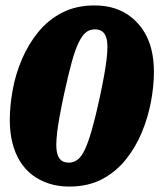

<svg xmlns="http://www.w3.org/2000/svg" viewBox="-20 -675 600 706"><path d="M235 11Q194 11 160 0Q126 -11 99 -31.5Q72 -52 53.5 -82Q35 -112 25.5 -150Q16 -188 16 -233Q16 -285 26.5 -343.5Q37 -402 60.5 -457Q84 -512 120.5 -557Q157 -602 208.5 -628.5Q260 -655 328 -655Q369 -655 402.5 -644Q436 -633 462.5 -612Q489 -591 508 -561.5Q527 -532 536.5 -494Q546 -456 546 -411Q546 -359 535 -300.5Q524 -242 501 -187Q478 -132 441.5 -87Q405 -42 354 -15.5Q303 11 235 11ZM234 -77Q251 -77 265.5 -88Q280 -99 292.5 -126Q305 -153 318 -198.5Q331 -244 346 -313Q356 -360 362.5 -395.5Q369 -431 372 -457.5Q375 -484 375 -502Q375 -525 370 -539Q365 -553 355 -560Q345 -567 328 -567Q310 -567 296 -556Q282 -545 269 -518Q256 -491 243.5 -445.5Q231 -400 216 -331Q206 -284 199.5 -248.5Q193 -213 190 -187Q187 -161 187 -142Q187 -120 192 -105.5Q197 -91 207 -84Q217 -77 234 -77Z"/></svg>

Font: Roboto Serif 20pt ExtraBold
Style: Italic
Weight: 800
Italic angle: -10°
Version: Version 1.007